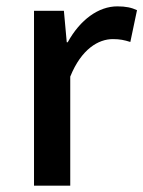

<svg xmlns="http://www.w3.org/2000/svg" viewBox="-20 -584 451 604"><path d="M87 0H201V-343C236 -430 290 -461 335 -461C357 -461 371 -458 390 -452L411 -552C394 -560 376 -564 349 -564C290 -564 232 -522 193 -451H190L181 -550H87Z"/></svg>

Font: Noto Sans CJK JP Medium
Style: Regular
Weight: 500
Designer: Ryoko NISHIZUKA (kana & ideographs); Paul D. Hunt (Latin, Greek & Cyrillic); Wenlong ZHANG (bopomofo); Sandoll Communica
Foundry: Adobe Systems Incorporated
Version: Version 1.004;PS 1.004;hotconv 1.0.82;makeotf.lib2.5.63406